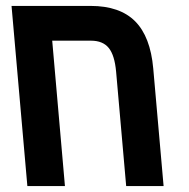

<svg xmlns="http://www.w3.org/2000/svg" viewBox="-20 -629 640 649"><path d="M498 -397.5 533 0H406.5L372.5 -386.5Q367.5 -442.5 347.5 -467Q327.5 -491.5 287.5 -491.5H156.5L199.5 0H72.5L19 -609H286.5Q385 -609 436.8 -557Q488.5 -505 498 -397.5Z"/></svg>

Font: JuliaMono
Style: Bold Italic
Weight: 700
Italic angle: -9°
Monospace: yes
Designer: cormullion
Foundry: corm
Version: Version 0.057; ttfautohint (v1.8.4)